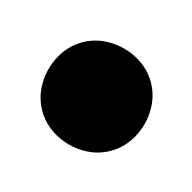

<svg xmlns="http://www.w3.org/2000/svg" viewBox="-36 -1196 171 171"><g transform="rotate(-15 50.0 -1110.0)"><path d="M0 -1110Q0 -1097 7 -1085.5Q14 -1074 25.5 -1067Q37 -1060 50 -1060Q63 -1060 74.5 -1067Q86 -1074 93 -1085.5Q100 -1097 100 -1110Q100 -1123 93 -1134.5Q86 -1146 74.5 -1153Q63 -1160 50 -1160Q37 -1160 25.5 -1153Q14 -1146 7 -1134.5Q0 -1123 0 -1110Z"/></g></svg>

Font: Linefont
Style: Regular
Weight: 400
Monospace: yes
Version: Version 3.002;gftools[0.9.33]